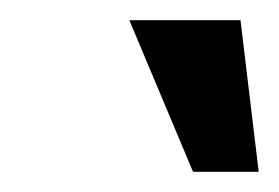

<svg xmlns="http://www.w3.org/2000/svg" viewBox="-20 -720 276 190"><path d="M108 -700 171 -550H236L218 -700Z"/></svg>

Font: Scada
Style: Italic
Weight: 400
Designer: Jovanny Lemonad
Foundry: Jovanny Lemonad
Version: Version 3.005